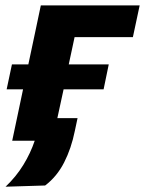

<svg xmlns="http://www.w3.org/2000/svg" viewBox="-30 -519 534 708"><path d="M-9.5 169.5Q29.5 132.5 56 89.2Q82.5 46 98 0H15Q25 -47.5 34.5 -92.2Q44 -137 55 -189.5H-5.5L14 -281.5H74.5Q89 -350 99.5 -399.2Q110 -448.5 120.5 -499H485L460 -382H245Q240 -359.5 235 -335Q230 -310.5 223.5 -281.5H371L352 -189.5H204.5Q198 -160.5 192.5 -134.2Q187 -108 181.5 -83.5H256Q253.5 -71.5 251 -60Q248.5 -48.5 246 -36.5Q233 28 206.5 80Q180 132 136.5 165Z"/></svg>

Font: Commissioner
Style: Bold Italic
Weight: 700
Italic angle: -12°
Designer: Kostas Bartsokas
Foundry: Kostas Bartsokas
Version: Version 1.000; ttfautohint (v1.8.3)